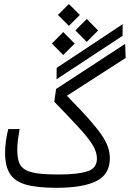

<svg xmlns="http://www.w3.org/2000/svg" viewBox="-20 -920 637 943"><path d="M257.3 2.4Q160.2 2.4 105.2 -13.9Q50.3 -30.3 27.6 -68.1Q4.9 -106 4.9 -169.9Q4.9 -223.6 20.5 -286.1H76.2Q70.8 -254.9 67.9 -231.9Q64.9 -209 64.9 -185.1Q64.9 -149.9 72.3 -126.2Q79.6 -102.5 100.6 -88.6Q121.6 -74.7 161.9 -68.8Q202.1 -63 268.6 -63Q358.9 -63 407.5 -77.9Q456.1 -92.8 456.1 -141.1Q456.1 -173.3 434.6 -208.5Q413.1 -243.7 366.9 -293.7Q320.8 -343.8 246.6 -420.4L255.4 -482.9L594.7 -704.6L597.2 -635.3L308.6 -449.7Q371.1 -386.2 411.9 -340.6Q452.6 -294.9 476.3 -261Q500 -227.1 509.8 -199Q519.5 -170.9 519.5 -142.6Q519.5 -64 453.6 -30.8Q387.7 2.4 257.3 2.4ZM257.8 -530.8 258.3 -586.4 582.5 -801.3 582 -744.1ZM406.2 -714.4 350.1 -770.5 406.2 -826.7 461.9 -770.5ZM290.5 -649.9 234.9 -706.1 290.5 -762.7 346.7 -706.1ZM318.4 -793 264.6 -846.7 318.4 -900.4 372.1 -846.7Z"/></svg>

Font: CaskaydiaMono NF Light
Style: Regular
Weight: 300
Designer: Aaron Bell
Foundry: Saja Typeworks
Version: Version 2111.001; ttfautohint (v1.8.4);Nerd Fonts 3.1.1